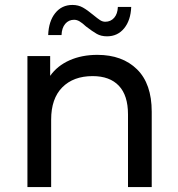

<svg xmlns="http://www.w3.org/2000/svg" viewBox="-20 -757 721 777"><path d="M594 -305V0H498V-294Q498 -371 461 -410Q424 -449 355 -449Q277 -449 232 -403.5Q187 -358 187 -273V0H91V-530H183V-450Q212 -491 261.5 -513Q311 -535 374 -535Q475 -535 534.5 -476.5Q594 -418 594 -305ZM328 -650Q313 -664 302 -670.5Q291 -677 280 -677Q258 -677 244 -660.5Q230 -644 229 -615H175Q177 -671 203.5 -704Q230 -737 273 -737Q297 -737 315.5 -726.5Q334 -716 358 -696Q375 -682 385 -675.5Q395 -669 406 -669Q428 -669 442 -685Q456 -701 457 -729H511Q509 -675 482.5 -642.5Q456 -610 413 -610Q389 -610 371.5 -620Q354 -630 328 -650Z"/></svg>

Font: Montserrat Alternates Medium
Style: Regular
Weight: 500
Designer: Julieta Ulanovsky
Foundry: Julieta Ulanovsky
Version: Version 7.200